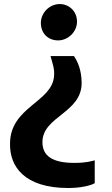

<svg xmlns="http://www.w3.org/2000/svg" viewBox="-20 -775 556 952"><path d="M346.7 -497.1H230.5C242.2 -454.1 251 -433.6 248 -397.5C238.3 -267.6 29.8 -244.6 29.8 -63C27.3 49.3 99.6 157.2 318.4 157.2C380.4 157.2 430.2 145 449.7 133.3V20C434.6 23.4 409.2 32.7 349.1 32.7C240.2 32.7 190.4 -1.5 190.4 -70.3C190.4 -198.7 386.7 -214.4 384.8 -365.7C383.8 -429.7 364.7 -470.2 346.7 -497.1ZM361.8 -668.9C361.3 -718.3 323.7 -754.9 275.9 -754.9C225.6 -754.9 182.1 -711.4 182.6 -660.2C183.1 -611.8 215.8 -574.7 268.6 -574.7C317.9 -574.7 362.8 -618.2 361.8 -668.9Z"/></svg>

Font: Merriweather Sans
Style: Bold
Weight: 700
Designer: Eben Sorkin ( eben@eyebytes.com )
Foundry: Eben Sorkin
Version: Version 1.003